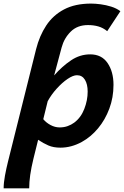

<svg xmlns="http://www.w3.org/2000/svg" viewBox="-25 -803 685 1060"><path d="M238.3 -244.1 213.9 -145Q230 -125.5 254.4 -112.5Q278.8 -99.6 304.2 -99.6Q328.1 -99.6 348.1 -106.7Q368.2 -113.8 384.8 -126Q421.9 -153.8 440.4 -201.7Q459 -249.5 459 -297.4Q459 -337.9 443.8 -362.8Q428.7 -387.7 399.9 -387.7Q378.4 -387.7 348.1 -367.2Q317.9 -346.7 288.1 -313.7Q258.3 -280.8 238.3 -244.1ZM639.6 -741.2 566.9 -630.9Q544.4 -649.4 518.3 -657Q492.2 -664.6 460.9 -664.6Q401.9 -664.6 365.5 -628.4Q329.1 -592.3 315.4 -541.5L273.9 -386.7Q318.8 -437.5 367.7 -470.2Q416.5 -502.9 473.1 -502.9Q536.1 -502.9 568.8 -455.1Q601.6 -407.2 601.6 -334.5Q601.6 -264.6 578.6 -203.1Q555.7 -141.6 516.1 -94.2Q476.6 -46.9 426.8 -19.5Q369.1 12.2 308.6 12.2Q270 12.2 242.4 0.2Q214.8 -11.7 185.5 -31.2L159.7 72.8Q147.5 123 141.8 163.1Q136.2 203.1 136.2 236.8H-4.9Q-4.9 206.5 2.4 166.5Q9.8 126.5 19.5 87.9L174.3 -531.7Q192.9 -605.5 230.2 -662.1Q267.6 -718.8 328.6 -751Q389.6 -783.2 478 -783.2Q501.5 -783.2 530.8 -779.3Q560.1 -775.4 589.1 -766.4Q618.2 -757.3 639.6 -741.2Z"/></svg>

Font: Andika
Style: Bold Italic
Weight: 700
Italic angle: -14°
Designer: Victor Gaultney, Annie Olsen, Julie Remington, Don Collingsworth, Eric Hays, Becca Hirsbrunner
Foundry: SIL International
Version: Version 6.101